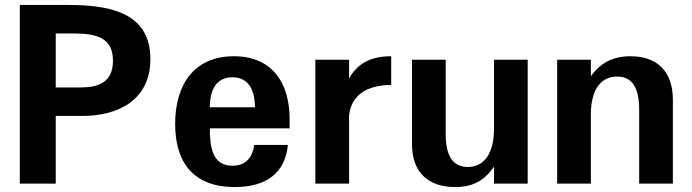

<svg xmlns="http://www.w3.org/2000/svg" viewBox="-20 -741 2795 775"><path d="M205 -606H275C368 -606 436 -590 436 -496C436 -408 376 -388 306 -388H205ZM205 0V-273H312C456 -273 587 -336 587 -503C587 -700 405 -721 249 -721H60V0Z M687 -241C687 -89 757 14 928 14C1055 14 1131 -43 1142 -156H1006C1000 -108 974 -72 918 -72C835 -72 827 -152 827 -223H1149V-261C1149 -401 1083 -514 924 -514C764 -514 687 -400 687 -241ZM827 -308C827 -375 851 -429 918 -429C985 -429 1009 -375 1009 -308Z M1389 -275C1398 -359 1464 -398 1559 -398V-514C1477 -514 1423 -485 1389 -424V-500H1253V0H1389Z M2110 -500H1974V-221C1974 -124 1936 -67 1868 -67C1809 -67 1779 -111 1779 -199V-500H1643V-159C1643 -49 1705 14 1817 14C1888 14 1934 -11 1974 -68V0H2110Z M2365 -279C2365 -376 2403 -432 2471 -432C2531 -432 2560 -388 2560 -299V0H2696V-339C2696 -451 2634 -514 2525 -514C2455 -514 2404 -488 2365 -433V-500H2229V0H2365Z"/></svg>

Font: Perun
Style: Bold
Weight: 700
Foundry: Copyright (c) Stefan Peev, Context Ltd, 2016
Version: Version 1.089